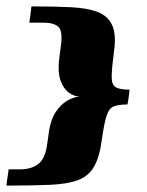

<svg xmlns="http://www.w3.org/2000/svg" viewBox="-22 -542 459 600"><path d="M124.9 -87.8 131.4 -133Q136.7 -168.7 152.2 -192.1Q167.7 -215.5 188.1 -227.4Q208.5 -239.4 227.2 -240Q208.8 -240.6 191.9 -253.6Q175.1 -266.5 166.4 -293Q157.8 -319.6 163.4 -361L167.9 -396.2Q174.9 -444.2 160.8 -457.7Q146.6 -471.2 114.6 -471.2H69.4Q70.4 -474.2 71.7 -485.7Q73.1 -497.1 74.7 -508.6Q76.2 -520 76.2 -522Q147.2 -522 199 -519.5Q250.8 -517 283.3 -504.5Q315.8 -492 328.9 -462.5Q342 -433 334 -380Q327.4 -328.6 327 -303.4Q326.6 -278.1 339 -270Q351.4 -261.8 382.8 -261.8Q382.8 -259.8 381.5 -249.1Q380.1 -238.3 378.6 -227.9Q377 -217.5 376.3 -215.5Q347.6 -215.5 332.9 -209.2Q318.2 -202.9 310.8 -179.3Q303.3 -155.7 296 -104Q289 -51 272 -21.5Q255.1 8 222.6 20.5Q190.2 33 135.7 35.5Q81.2 38 -1.8 38Q-1.8 35 -0.3 23.9Q1.2 12.8 3.1 1Q5 -10.8 5 -12.8Q14 -12.8 24.5 -12.8Q34.9 -12.8 41.9 -12.8Q73.9 -12.8 96.1 -28.3Q118.2 -43.8 124.9 -87.8Z"/></svg>

Font: Genos Thin
Style: Italic
Weight: 100
Italic angle: -8°
Designer: Robert E. Leuschke
Foundry: Robert E. Leuschke
Version: Version 1.010